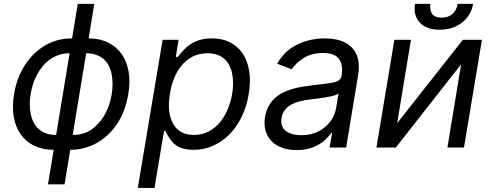

<svg xmlns="http://www.w3.org/2000/svg" viewBox="-20 -747 2491 972"><path d="M51.1 -269.9Q58.2 -312.9 71.9 -349.6Q85.6 -386.4 106.9 -418.7Q149.5 -483 209.7 -517.8Q269.9 -552.6 344.8 -552.6L373.6 -727.3H457.4L428.6 -552.6H429Q484 -552.6 526.3 -532.1Q568.5 -511.7 595 -474.6Q621.4 -437.5 630.9 -385.5Q640.3 -333.5 629.3 -269.9Q622.2 -228 608.8 -191.2Q595.5 -154.5 574.2 -122.2Q553.6 -90.6 527.5 -65.7Q501.4 -40.8 471.1 -23.8Q440.7 -6.7 406.6 2.3Q372.5 11.4 335.6 11.4L306.8 186.1H223L251.8 11.4H251.4Q196.4 11.4 154.1 -8.9Q111.9 -29.1 85.4 -66.1Q58.9 -103 49.7 -154.8Q40.5 -206.7 51.1 -269.9ZM445.3 -92.7Q486.2 -122.9 511.2 -168.3Q536.2 -213.8 545.5 -269.9Q550.1 -297.6 549.9 -323Q549.7 -348.4 545.1 -371.8Q540.5 -395.2 530.4 -414.8Q520.2 -434.3 504.3 -448.2Q488.3 -462 466.4 -469.6Q444.6 -477.3 416.2 -477.3L348 -63.9Q404.5 -63.9 445.3 -92.7ZM136 -168.3Q141 -144.9 151.1 -125.7Q161.2 -106.5 177 -92.7Q192.8 -78.8 214.5 -71.4Q236.2 -63.9 264.2 -63.9L332.4 -477.3Q303.6 -477.3 278.8 -469.1Q253.9 -460.9 233.5 -446.7Q213.1 -432.5 196.7 -412.8Q180.4 -393.1 168 -370.2Q155.5 -347.3 147.4 -321.7Q139.2 -296.2 134.9 -269.9Q126.1 -215.2 136 -168.3Z M803.3 -545.5H884.2L870 -458.8H880Q898.1 -482.2 916 -499.8Q933.9 -517.4 954.4 -529.1Q974.8 -540.8 998.9 -546.7Q1023.1 -552.6 1053.3 -552.6Q1104.8 -552.6 1144.2 -532.8Q1183.6 -513.1 1208.3 -476.4Q1233 -439.6 1241.5 -387.8Q1250 -335.9 1239.3 -271.3Q1228.7 -206.7 1202.9 -154.5Q1177.2 -102.3 1140.3 -65.3Q1103.3 -28.4 1057.5 -8.5Q1011.7 11.4 960.9 11.4Q932.5 11.4 911 6Q889.6 0.7 872.9 -10.7Q856.2 -22 842.9 -40.1Q829.5 -58.2 817.5 -83.8H810.4L762.1 204.5H677.6ZM855.8 -122.2Q886.4 -63.9 962.4 -63.9Q1005.3 -63.9 1038.4 -82.2Q1071.4 -100.5 1095.3 -130.1Q1119.3 -159.8 1134.2 -197.3Q1149.1 -234.7 1155.5 -272.7Q1160.2 -301.5 1160 -327.4Q1159.8 -353.3 1154.8 -376.8Q1149.9 -399.9 1139.7 -418.5Q1129.6 -437.1 1114.2 -450.3Q1098.7 -463.4 1077.9 -470.3Q1057.2 -477.3 1030.5 -477.3Q986.9 -477.3 954 -459.9Q921.2 -442.5 897.9 -413.7Q874.6 -384.9 860.4 -348.2Q846.2 -311.4 840.2 -272.7Q824.6 -179 855.8 -122.2Z M1321.7 -154.8Q1327.1 -186.1 1339.7 -209.2Q1352.3 -232.2 1370.2 -249.1Q1388.1 -266 1410.5 -277.2Q1432.9 -288.4 1457.6 -295.8Q1482.2 -303.3 1508.5 -307.7Q1534.8 -312.1 1560.4 -315.3Q1598.4 -320.3 1625.4 -323Q1652.3 -325.6 1670.3 -329.9Q1688.2 -334.2 1697.6 -342Q1707 -349.8 1709.5 -365.1V-367.9Q1718 -420.1 1695.7 -449.4Q1673.3 -478.7 1615.8 -478.7Q1556.1 -478.7 1516 -452.4Q1475.9 -426.1 1456.7 -396.3L1382.8 -424.7Q1397.7 -449.6 1415 -469.1Q1432.2 -488.6 1452.4 -502.5Q1472.7 -516.3 1494.1 -525.9Q1515.6 -535.5 1537.3 -541.4Q1558.9 -547.2 1580.6 -549.9Q1602.3 -552.6 1622.9 -552.6Q1649.1 -552.6 1674.4 -548.5Q1699.6 -544.4 1721.6 -534.1Q1743.6 -523.8 1760.8 -506.6Q1778.1 -489.3 1788 -463.1Q1802.6 -422.9 1791.9 -359.4L1732.2 0H1648.4L1661.2 -73.9H1657Q1650.9 -65 1642.4 -55.6Q1633.9 -46.2 1622.5 -35.9Q1599.4 -15.3 1563.9 -1.2Q1528.4 12.8 1480.8 12.8Q1442.1 12.8 1410 1.6Q1377.8 -9.6 1356.2 -31.1Q1334.5 -52.6 1324.9 -83.8Q1315.3 -115.1 1321.7 -154.8ZM1426.5 -84.9Q1454.9 -62.5 1505 -62.5Q1554 -62.5 1592.3 -82Q1611.2 -91.6 1626.2 -104.6Q1641.3 -117.5 1652.7 -132.5Q1664.1 -147.4 1671.2 -163.9Q1678.3 -180.4 1681.1 -197.4L1693.9 -274.1Q1689.6 -269.9 1679.3 -266.2Q1669 -262.4 1655.4 -259.4Q1641.7 -256.4 1626.1 -253.9Q1610.4 -251.4 1595.3 -249.3Q1580.3 -247.2 1566.9 -245.6Q1553.6 -244 1544.7 -242.9Q1519.5 -239.7 1496.3 -233.8Q1473 -228 1454.2 -217.5Q1435.4 -207 1422.6 -190.9Q1409.8 -174.7 1405.5 -150.6Q1398.1 -106.9 1426.5 -84.9Z M1976.6 -545.5H2060.4L1990.8 -123.6L2323.2 -545.5H2419.7L2328.8 0H2245L2314.6 -421.9L1983.7 0H1885.7ZM2081 -727.3H2159.1Q2154.1 -699.6 2166.5 -678.6Q2179 -657.7 2215.9 -657.7Q2249.3 -657.7 2270.2 -675.8Q2291.2 -693.9 2296.9 -727.3H2375Q2365.4 -669.7 2319.6 -633.2Q2273.4 -596.6 2205.3 -596.6Q2138.1 -596.6 2104.8 -633.2Q2071.4 -669.7 2081 -727.3Z"/></svg>

Font: Inter P
Style: Italic
Weight: 400
Italic angle: -9.40001°
Designer: Rasmus Andersson
Foundry: rsms
Version: Version 3.018;git-588b23468